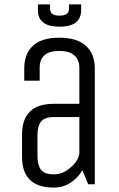

<svg xmlns="http://www.w3.org/2000/svg" viewBox="-20 -836 540 871"><path d="M410 0H380L354 -64Q333 -28 299 -6.5Q265 15 224 15Q80 15 80 -125V-225Q80 -365 224 -365H340V-529Q340 -565 317 -585Q294 -605 249 -605Q160 -605 160 -529V-470H90V-525Q90 -592 129.5 -628.5Q169 -665 249 -665Q329 -665 369.5 -628.5Q410 -592 410 -525ZM340 -305H224Q182 -305 166 -284Q150 -263 150 -225V-125Q150 -87 166 -66Q182 -45 224 -45Q266 -45 302 -77.5Q338 -110 340 -142ZM207 -816V-796Q207 -765 250 -765Q293 -765 293 -796V-816H348V-790Q348 -715 250 -715Q152 -715 152 -790V-816Z"/></svg>

Font: Unica One
Style: Regular
Weight: 400
Designer: Eduardo Rodriguez Tunni
Foundry: Eduardo Rodriguez Tunni
Version: Version 1.001